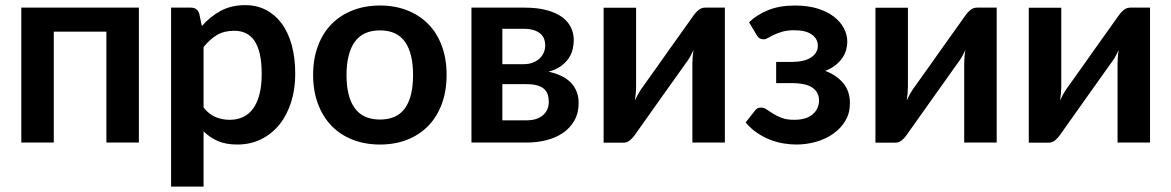

<svg xmlns="http://www.w3.org/2000/svg" viewBox="-20 -542 4454 730"><path d="M508 -513V0H384.5V-421.5H184.5V0H61V-513Z M630.5 167.5V-513H706Q730 -513 737.5 -490.5L747.5 -443Q778.5 -478.5 818.8 -500.5Q859 -522.5 913 -522.5Q955 -522.5 989.8 -505Q1024.5 -487.5 1049.8 -454.2Q1075 -421 1088.8 -372.2Q1102.5 -323.5 1102.5 -260.5Q1102.5 -203 1087 -154Q1071.5 -105 1042.8 -69Q1014 -33 973.2 -12.8Q932.5 7.5 882 7.5Q838.5 7.5 808.2 -5.8Q778 -19 754 -42.5V167.5ZM870.5 -425Q832 -425 804.8 -408.8Q777.5 -392.5 754 -363V-133Q775 -107 799.8 -96.8Q824.5 -86.5 853.5 -86.5Q881.5 -86.5 904 -97Q926.5 -107.5 942.2 -129Q958 -150.5 966.5 -183.2Q975 -216 975 -260.5Q975 -305.5 967.8 -336.8Q960.5 -368 947 -387.5Q933.5 -407 914.2 -416Q895 -425 870.5 -425Z M1425 -521Q1482 -521 1528.8 -502.5Q1575.5 -484 1608.8 -450Q1642 -416 1660 -367Q1678 -318 1678 -257.5Q1678 -196.5 1660 -147.5Q1642 -98.5 1608.8 -64Q1575.5 -29.5 1528.8 -11Q1482 7.5 1425 7.5Q1367.5 7.5 1320.5 -11Q1273.5 -29.5 1240.2 -64Q1207 -98.5 1188.8 -147.5Q1170.5 -196.5 1170.5 -257.5Q1170.5 -318 1188.8 -367Q1207 -416 1240.2 -450Q1273.5 -484 1320.5 -502.5Q1367.5 -521 1425 -521ZM1425 -87.5Q1489 -87.5 1519.8 -130.5Q1550.5 -173.5 1550.5 -256.5Q1550.5 -339.5 1519.8 -383Q1489 -426.5 1425 -426.5Q1360 -426.5 1328.8 -382.8Q1297.5 -339 1297.5 -256.5Q1297.5 -174 1328.8 -130.8Q1360 -87.5 1425 -87.5Z M1772.5 -513H1974.5Q2023 -513 2058.2 -503.5Q2093.5 -494 2116.5 -477.5Q2139.5 -461 2150.5 -438.2Q2161.5 -415.5 2161.5 -389Q2161.5 -372.5 2157.2 -354.5Q2153 -336.5 2142 -320.2Q2131 -304 2112.5 -290.5Q2094 -277 2065.5 -269.5Q2091 -264 2112.2 -254.2Q2133.5 -244.5 2148.5 -229.8Q2163.5 -215 2171.8 -195.2Q2180 -175.5 2180 -151Q2180 -112 2163.8 -83.5Q2147.5 -55 2120.2 -36.5Q2093 -18 2057.2 -9Q2021.5 0 1982.5 0H1772.5ZM1890 -222V-84.5H1982Q2021 -84.5 2043.8 -103.5Q2066.5 -122.5 2066.5 -155.5Q2066.5 -169.5 2062.8 -181.8Q2059 -194 2049.5 -203Q2040 -212 2023.8 -217Q2007.5 -222 1982.5 -222ZM1890 -298H1971Q1989 -298 2004 -303.2Q2019 -308.5 2030 -318.2Q2041 -328 2047 -341.2Q2053 -354.5 2053 -370.5Q2053 -382 2049 -393.2Q2045 -404.5 2035.5 -413.2Q2026 -422 2010.2 -427.2Q1994.5 -432.5 1971 -432.5H1890Z M2275 0.5V-512.5H2398.5V-213Q2398.5 -201.5 2397.2 -187.8Q2396 -174 2394 -160Q2405 -184.5 2416 -200.5Q2416.5 -201.5 2425.5 -214Q2434.5 -226.5 2448.8 -246.5Q2463 -266.5 2481 -291.8Q2499 -317 2517.5 -343.5Q2561 -405 2616.5 -482.5Q2623.5 -493.5 2635 -503.2Q2646.5 -513 2661 -513H2736V0H2612.5V-299.5Q2612.5 -311 2613.5 -324.5Q2614.5 -338 2617 -352Q2611.5 -340.5 2606 -330.2Q2600.5 -320 2595 -312Q2594 -311 2585 -298.2Q2576 -285.5 2561.8 -265.5Q2547.5 -245.5 2529.5 -220.2Q2511.5 -195 2493 -169Q2449.5 -107.5 2394.5 -30Q2387.5 -19.5 2376.2 -9.5Q2365 0.5 2350.5 0.5Z M2828 -457.5Q2857 -485.5 2900 -503.2Q2943 -521 3003 -521Q3050.5 -521 3087.5 -509.8Q3124.5 -498.5 3149.8 -479.2Q3175 -460 3188.2 -435.2Q3201.5 -410.5 3201.5 -383.5Q3201.5 -368.5 3197.2 -352.8Q3193 -337 3183 -322.2Q3173 -307.5 3157 -294.5Q3141 -281.5 3117.5 -272.5Q3160 -257 3185.8 -226.2Q3211.5 -195.5 3211.5 -149.5Q3211.5 -112 3194.2 -83Q3177 -54 3148.5 -33.8Q3120 -13.5 3083.2 -3Q3046.5 7.5 3007.5 7.5Q2985.5 7.5 2960.2 3.5Q2935 -0.5 2909.5 -10.2Q2884 -20 2859.5 -36.2Q2835 -52.5 2815 -76.5L2850.5 -121.5Q2858 -133 2873 -133Q2884.5 -133 2895 -125.8Q2905.5 -118.5 2919.2 -109.8Q2933 -101 2952 -93.8Q2971 -86.5 2999.5 -86.5Q3046 -86.5 3070 -107.5Q3094 -128.5 3094 -160Q3094 -191 3069.2 -208.5Q3044.5 -226 2989 -226H2931V-306.5H2989Q3037.5 -306.5 3063.5 -323.5Q3089.5 -340.5 3089.5 -368.5Q3089.5 -394 3066.8 -410.5Q3044 -427 2999.5 -427Q2973 -427 2954.5 -421.5Q2936 -416 2922.8 -409.8Q2909.5 -403.5 2900.5 -398Q2891.5 -392.5 2883.5 -392.5Q2875 -392.5 2869 -395.8Q2863 -399 2856 -410Z M3308.5 0.5V-512.5H3432V-213Q3432 -201.5 3430.8 -187.8Q3429.5 -174 3427.5 -160Q3438.5 -184.5 3449.5 -200.5Q3450 -201.5 3459 -214Q3468 -226.5 3482.2 -246.5Q3496.5 -266.5 3514.5 -291.8Q3532.5 -317 3551 -343.5Q3594.5 -405 3650 -482.5Q3657 -493.5 3668.5 -503.2Q3680 -513 3694.5 -513H3769.5V0H3646V-299.5Q3646 -311 3647 -324.5Q3648 -338 3650.5 -352Q3645 -340.5 3639.5 -330.2Q3634 -320 3628.5 -312Q3627.5 -311 3618.5 -298.2Q3609.5 -285.5 3595.2 -265.5Q3581 -245.5 3563 -220.2Q3545 -195 3526.5 -169Q3483 -107.5 3428 -30Q3421 -19.5 3409.8 -9.5Q3398.5 0.5 3384 0.5Z M3891.5 0.5V-512.5H4015V-213Q4015 -201.5 4013.8 -187.8Q4012.5 -174 4010.5 -160Q4021.5 -184.5 4032.5 -200.5Q4033 -201.5 4042 -214Q4051 -226.5 4065.2 -246.5Q4079.5 -266.5 4097.5 -291.8Q4115.5 -317 4134 -343.5Q4177.5 -405 4233 -482.5Q4240 -493.5 4251.5 -503.2Q4263 -513 4277.5 -513H4352.5V0H4229V-299.5Q4229 -311 4230 -324.5Q4231 -338 4233.5 -352Q4228 -340.5 4222.5 -330.2Q4217 -320 4211.5 -312Q4210.5 -311 4201.5 -298.2Q4192.5 -285.5 4178.2 -265.5Q4164 -245.5 4146 -220.2Q4128 -195 4109.5 -169Q4066 -107.5 4011 -30Q4004 -19.5 3992.8 -9.5Q3981.5 0.5 3967 0.5Z"/></svg>

Font: Lato
Style: Bold
Weight: 700
Designer: Lukasz Dziedzic
Foundry: tyPoland Lukasz Dziedzic
Version: Version 2.007; 2014-02-27